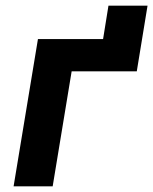

<svg xmlns="http://www.w3.org/2000/svg" viewBox="-20 -658 541 678"><path d="M28 0 114 -520H344L363 -638H501L463 -406H233L166 0Z"/></svg>

Font: Iosevka Term Curly Hv Obl
Style: Regular
Weight: 900
Italic angle: -9°
Designer: Belleve Invis
Foundry: Belleve Invis
Version: Version 32.3.0